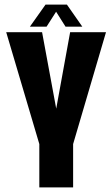

<svg xmlns="http://www.w3.org/2000/svg" viewBox="-20 -815 489 835"><path d="M151 0V-188.5L7 -675H163L224.5 -342.5L285 -675H441L298 -188.5V0ZM110 -699 178 -795H271L338 -699H265L224 -764L182.5 -699Z"/></svg>

Font: Anybody Condensed Regular
Style: Bold
Weight: 700
Width: 3
Designer: Tyler Finck
Foundry: Etcetera Type Company
Version: Version 1.010; ttfautohint (v1.8.3) -l 8 -r 50 -G 200 -x 14 